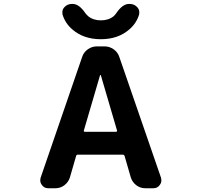

<svg xmlns="http://www.w3.org/2000/svg" viewBox="-20 -995 1040 994"><path d="M382.8 -194.3Q376 -194.3 374 -187.5L341.8 -76.2Q334 -51.8 313.5 -36.1Q293 -20.5 267.6 -20.5H229.5Q208 -20.5 196.3 -38.1Q188.5 -48.8 188.5 -60.5Q188.5 -67.4 190.4 -75.2L405.3 -700.2Q413.1 -724.6 434.6 -739.7Q456.1 -754.9 481.4 -754.9H521.5Q546.9 -754.9 568.4 -739.7Q589.8 -724.6 597.7 -700.2L813.5 -75.2Q815.4 -67.4 815.4 -60.5Q815.4 -48.8 807.6 -38.1Q795.9 -20.5 774.4 -20.5H731.4Q706.1 -20.5 685.5 -36.1Q665 -51.8 657.2 -76.2L625 -187.5Q623 -194.3 615.2 -194.3ZM414.1 -319.3Q413.1 -316.4 415 -314.5Q417 -312.5 419.9 -312.5H580.1Q583 -312.5 585 -314.5Q586.9 -316.4 585.9 -319.3L502 -605.5Q502 -606.4 500 -606.4Q498 -606.4 498 -605.5ZM303.7 -919.9Q302.7 -925.8 302.7 -931.6Q302.7 -946.3 313.5 -958Q329.1 -974.6 351.6 -974.6H356.4Q389.6 -974.6 421.9 -926.8Q428.7 -918 436.5 -911.1Q462.9 -889.6 502.4 -889.6Q542 -889.6 568.4 -911.1Q576.2 -918 582 -926.8Q614.3 -974.6 647.5 -974.6H652.3Q674.8 -974.6 690.4 -958Q701.2 -946.3 701.2 -931.6Q701.2 -925.8 700.2 -919.9Q686.5 -874 648.4 -841.8Q590.8 -792 502 -792Q413.1 -792 355.5 -841.8Q317.4 -874 303.7 -919.9Z"/></svg>

Font: Gen Jyuu Gothic Monospace Bold
Style: Bold
Weight: 700
Designer: [Source Han Sans]
Ryoko NISHIZUKA  (kana & ideographs); Paul D. Hunt (Latin, Greek & Cyrillic); Wenlong ZHANG  (bopomofo
Version: Version 1.002.20150607